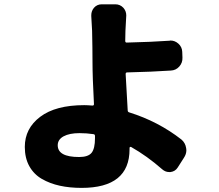

<svg xmlns="http://www.w3.org/2000/svg" viewBox="-20 -828 1040 911"><path d="M430.7 -171.9V-182.6Q430.7 -190.4 423.8 -191.4Q391.6 -196.3 357.4 -196.3Q309.6 -196.3 281.7 -181.2Q253.9 -166 253.9 -138.7Q253.9 -83 355.5 -83Q398.4 -83 414.6 -103Q430.7 -123 430.7 -171.9ZM840.8 -166Q859.4 -150.4 863.3 -125Q864.3 -120.1 864.3 -115.2Q864.3 -96.7 852.5 -79.1L823.2 -33.2Q811.5 -14.6 789.1 -11.7Q785.2 -11.7 782.2 -11.7Q764.6 -11.7 750 -24.4Q677.7 -87.9 601.6 -130.9Q599.6 -131.8 597.2 -130.4Q594.7 -128.9 594.7 -127V-120.1Q594.7 63.5 367.2 63.5Q310.5 63.5 263.7 53.2Q216.8 43 178.7 21Q140.6 -1 119.1 -39.6Q97.7 -78.1 97.7 -130.9Q97.7 -218.8 170.9 -273.9Q244.1 -329.1 379.9 -329.1Q394.5 -329.1 418.9 -327.1Q425.8 -327.1 425.8 -334Q418.9 -462.9 418.9 -533.2Q418.9 -597.7 417 -681.6Q415 -724.6 413.1 -751Q413.1 -753.9 413.1 -755.9Q413.1 -775.4 425.8 -791Q440.4 -807.6 462.9 -807.6H527.3Q549.8 -807.6 565.4 -791Q579.1 -775.4 579.1 -754.9L575.2 -681.6Q574.2 -664.1 574.2 -633.8Q574.2 -626 581.1 -626Q701.2 -628.9 784.2 -634.8Q787.1 -635.7 789.1 -635.7Q809.6 -635.7 826.2 -621.1Q843.8 -605.5 844.7 -582L845.7 -554.7Q846.7 -530.3 830.6 -512.2Q814.5 -494.1 790 -493.2Q704.1 -487.3 583 -484.4Q576.2 -484.4 576.2 -476.6Q579.1 -415 585.9 -304.7Q585.9 -296.9 592.8 -294.9Q730.5 -252 840.8 -166Z"/></svg>

Font: Gen Jyuu Gothic Heavy
Style: Bold
Weight: 900
Designer: [Source Han Sans]
Ryoko NISHIZUKA  (kana & ideographs); Paul D. Hunt (Latin, Greek & Cyrillic); Wenlong ZHANG  (bopomofo
Version: Version 1.002.20150607